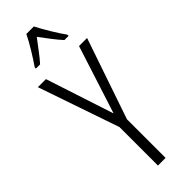

<svg xmlns="http://www.w3.org/2000/svg" viewBox="-311 -962 977 977"><g transform="rotate(-45 177.0 -473.5)"><path d="M204 -947H150C129 -903 88 -837 60 -797V-788H90C116 -816 149 -863 177 -899C206 -861 237 -818 265 -788H295V-797C272 -828 227 -901 204 -947ZM178 -347 58 -714H0L150 -277V0H205V-278L354 -714H296Z"/></g></svg>

Font: Noto Sans Arabic ExtCond Light
Style: Regular
Weight: 300
Width: 2
Designer: Monotype Design Team, Nadine Chahine, Nizar Qandah and Khaled Hosny
Foundry: Monotype Imaging Inc.
Version: Version 2.012